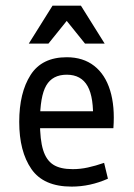

<svg xmlns="http://www.w3.org/2000/svg" viewBox="-20 -655 478 687"><path d="M218.8 -450.2Q277.3 -450.2 316.9 -419.4Q356.4 -388.7 374 -331.5Q391.6 -274.4 385.7 -196.3H89.8V-256.8H351.6L312.5 -218.8Q316.4 -305.7 293.5 -346.7Q270.5 -387.7 218.8 -387.7Q168 -387.7 145.5 -349.1Q123 -310.5 123 -218.8Q123 -154.3 134.3 -118.2Q145.5 -82 170.4 -65.9Q195.3 -49.8 240.2 -49.8Q267.6 -49.8 294.4 -55.7Q321.3 -61.5 352.5 -72.3L366.2 -15.6Q302.7 12.7 236.3 12.7Q135.7 12.7 92.3 -50.3Q48.8 -113.3 48.8 -218.8Q48.8 -323.2 89.4 -386.7Q129.9 -450.2 218.8 -450.2ZM168 -634.8H269.5L354.5 -499H284.2L199.2 -604.5H238.3L153.3 -499H83Z"/></svg>

Font: Sudo Var
Style: Regular
Weight: 400
Monospace: yes
Designer: Jens Kutilek
Foundry: Jens Kutilek
Version: Version 0.065;FEAKit 1.0